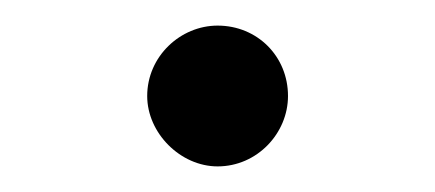

<svg xmlns="http://www.w3.org/2000/svg" viewBox="-20 -315 340 150"><path d="M95 -240C95 -211 121 -185 150 -185C181 -185 205 -211 205 -240C205 -271 181 -295 150 -295C121 -295 95 -271 95 -240Z"/></svg>

Font: Jost
Style: Regular
Weight: 400
Version: Version 3.710